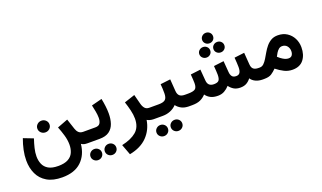

<svg xmlns="http://www.w3.org/2000/svg" viewBox="-89 -1235 3445 2056"><g transform="rotate(-20 1634.0 -207.0)"><path d="M271 -330.1Q271 -357.9 291.3 -377.2Q311.5 -396.5 340.3 -396.5Q369.1 -396.5 389.2 -377.2Q409.2 -357.9 409.2 -330.1Q409.2 -302.2 389.2 -283Q369.1 -263.7 340.3 -263.7Q311.5 -263.7 291.3 -283Q271 -302.2 271 -330.1ZM346.2 121.6Q418.5 121.6 460 98.4Q501.5 75.2 518.8 35.4Q536.1 -4.4 536.1 -53.2Q536.1 -106.9 519.5 -162.8Q502.9 -218.8 483.4 -267.1L604.5 -313L643.6 -194.8Q651.9 -168 669.9 -149.7Q688 -131.3 721.7 -131.3H741.2V0H723.6Q700.2 0 684.1 -3.9Q668 -7.8 653.8 -18.6Q641.1 104.5 564 177.7Q486.8 251 346.2 251Q240.7 251 173.6 211.2Q106.4 171.4 74.5 103Q42.5 34.7 42.5 -50.3Q42.5 -106.9 55.2 -167.7Q67.9 -228.5 90.3 -288.6L201.2 -245.6Q184.1 -195.3 172.4 -146.5Q160.6 -97.7 160.6 -54.2Q160.6 -6.3 177.5 33.7Q194.3 73.7 234.9 97.7Q275.4 121.6 346.2 121.6Z M860.4 0H721.7V-131.3H860.4Q899.9 -131.3 914.3 -155.3Q928.7 -179.2 928.7 -216.3Q928.7 -249.5 921.4 -288.3Q914.1 -327.1 905.8 -364.3L1025.4 -395Q1034.7 -350.6 1040 -306.9Q1045.4 -263.2 1045.4 -223.6Q1045.4 -159.7 1028.3 -109.1Q1011.2 -58.6 970.7 -29.3Q930.2 0 860.4 0ZM866.7 145.5Q866.7 119.1 885.7 100.8Q904.8 82.5 932.1 82.5Q959.5 82.5 978.3 100.8Q997.1 119.1 997.1 145.5Q997.1 171.9 978.3 190.2Q959.5 208.5 932.1 208.5Q904.8 208.5 885.7 190.2Q866.7 171.9 866.7 145.5ZM703.6 145.5Q703.6 119.1 722.9 100.8Q742.2 82.5 769 82.5Q796.4 82.5 815.2 100.8Q834 119.1 834 145.5Q834 171.9 815.2 190.2Q796.4 208.5 769 208.5Q742.2 208.5 722.9 190.2Q703.6 171.9 703.6 145.5Z M1479.5 0Q1455.6 0 1435.8 -5.4Q1416 -10.7 1402.8 -19Q1385.3 89.8 1312 165.3Q1238.8 240.7 1109.4 265.6L1064.5 145.5Q1172.9 122.1 1231.7 71.8Q1290.5 21.5 1290.5 -75.7Q1290.5 -119.6 1277.6 -173.1Q1264.6 -226.6 1248.5 -274.4L1369.6 -314.5L1397.9 -205.6Q1406.2 -172.4 1423.8 -151.9Q1441.4 -131.3 1474.1 -131.3H1493.2V0Z M1473.6 -131.3H1581.1Q1636.2 -131.3 1657.7 -151.4Q1679.2 -171.4 1679.2 -222.2Q1679.2 -249.5 1678 -275.4Q1676.8 -301.3 1674.3 -326.7L1788.6 -340.3L1798.3 -205.6Q1800.8 -167 1820.1 -149.2Q1839.4 -131.3 1880.4 -131.3H1890.6V0H1879.4Q1829.6 0 1795.2 -18.1Q1760.7 -36.1 1738.8 -65.4Q1710 -34.2 1668.7 -17.1Q1627.4 0 1581.1 0H1473.6ZM1618.7 145.5Q1618.7 119.1 1637.7 100.8Q1656.7 82.5 1684.1 82.5Q1711.4 82.5 1730.2 100.8Q1749 119.1 1749 145.5Q1749 171.9 1730.2 190.2Q1711.4 208.5 1684.1 208.5Q1656.7 208.5 1637.7 190.2Q1618.7 171.9 1618.7 145.5ZM1455.6 145.5Q1455.6 119.1 1474.9 100.8Q1494.1 82.5 1521 82.5Q1548.3 82.5 1567.1 100.8Q1585.9 119.1 1585.9 145.5Q1585.9 171.9 1567.1 190.2Q1548.3 208.5 1521 208.5Q1494.1 208.5 1474.9 190.2Q1455.6 171.9 1455.6 145.5Z M2253.9 -618.7Q2253.9 -644 2272.2 -661.4Q2290.5 -678.7 2316.4 -678.7Q2342.3 -678.7 2360.1 -661.4Q2377.9 -644 2377.9 -618.7Q2377.9 -593.3 2360.1 -576.2Q2342.3 -559.1 2316.4 -559.1Q2290.5 -559.1 2272.2 -576.4Q2253.9 -593.8 2253.9 -618.7ZM2334.5 -485.8Q2334.5 -511.2 2352.8 -528.3Q2371.1 -545.4 2397 -545.4Q2422.9 -545.4 2440.7 -528.3Q2458.5 -511.2 2458.5 -485.8Q2458.5 -460.4 2440.7 -443.4Q2422.9 -426.3 2397 -426.3Q2371.1 -426.3 2352.8 -443.4Q2334.5 -460.4 2334.5 -485.8ZM2173.3 -485.8Q2173.3 -511.2 2191.7 -528.3Q2210 -545.4 2235.8 -545.4Q2261.7 -545.4 2279.5 -528.3Q2297.4 -511.2 2297.4 -485.8Q2297.4 -460.4 2279.5 -443.4Q2261.7 -426.3 2235.8 -426.3Q2210 -426.3 2191.7 -443.4Q2173.3 -460.4 2173.3 -485.8ZM2466.3 0Q2421.9 0 2392.1 -18.3Q2362.3 -36.6 2342.3 -64.9Q2316.9 -36.1 2284.9 -18.1Q2252.9 0 2210.9 0Q2160.2 0 2127.2 -17.3Q2094.2 -34.7 2073.7 -64Q2047.4 -34.2 2010.7 -17.1Q1974.1 0 1915.5 0H1870.6V-131.3H1916.5Q1971.7 -131.3 1995.6 -146.2Q2019.5 -161.1 2019.5 -213.9Q2019.5 -225.1 2017.8 -255.6Q2016.1 -286.1 2013.7 -314L2127.9 -328.1L2138.2 -201.7Q2142.6 -131.3 2211.9 -131.3Q2254.9 -131.3 2269.3 -150.4Q2283.7 -169.4 2283.7 -213.9Q2283.7 -224.6 2282 -255.4Q2280.3 -286.1 2277.8 -314L2392.1 -328.1L2402.3 -201.7Q2404.3 -169.9 2418.5 -150.6Q2432.6 -131.3 2465.8 -131.3Q2496.6 -131.3 2509 -152.6Q2521.5 -173.8 2521.5 -213.9Q2521.5 -231.4 2519.8 -262Q2518.1 -292.5 2515.6 -322.8L2629.9 -336.9L2640.1 -201.7Q2642.6 -163.6 2661.9 -147.5Q2681.2 -131.3 2719.7 -131.3H2734.4V0H2720.7Q2674.8 0 2640.1 -16.4Q2605.5 -32.7 2586.9 -61.5Q2567.4 -34.7 2538.6 -17.3Q2509.8 0 2466.3 0Z M3057.6 11.2Q3007.3 11.2 2963.9 -10.5Q2920.4 -32.2 2877.4 -66.4Q2849.6 -38.1 2820.6 -19Q2791.5 0 2736.3 0H2714.8V-131.3H2733.9Q2759.8 -131.3 2779.5 -150.1Q2799.3 -168.9 2817.1 -198.2Q2835 -227.5 2854 -260.7Q2873 -293.9 2897.2 -323.2Q2921.4 -352.5 2953.6 -371.3Q2985.8 -390.1 3030.3 -390.1Q3090.3 -390.1 3134.5 -361.6Q3178.7 -333 3202.6 -286.1Q3226.6 -239.3 3226.6 -183.6Q3226.6 -98.1 3184.1 -43.5Q3141.6 11.2 3057.6 11.2ZM3034.2 -265.1Q3013.2 -265.1 2996.3 -251.2Q2979.5 -237.3 2966.8 -216.8Q2954.1 -196.3 2944.8 -177.2Q2972.2 -151.4 2997.6 -136.7Q3016.1 -126 3031.2 -121.8Q3046.4 -117.7 3058.1 -117.7Q3085.9 -117.7 3098.4 -136.2Q3110.8 -154.8 3110.8 -181.2Q3110.8 -215.8 3090.6 -240.5Q3070.3 -265.1 3034.2 -265.1Z"/></g></svg>

Font: Vazirmatn RD UI
Style: Bold
Weight: 700
Designer: Saber Rastikerdar
Foundry: Saber Rastikerdar
Version: Version 33.003